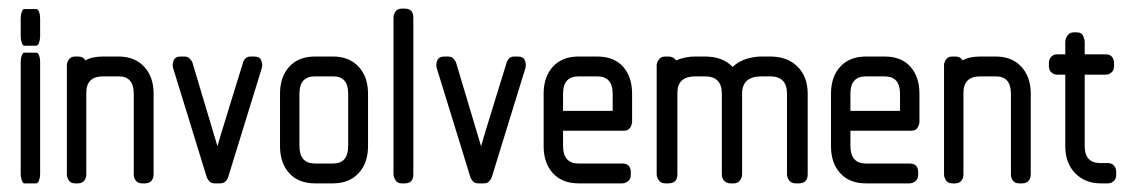

<svg xmlns="http://www.w3.org/2000/svg" viewBox="-20 -425 2623 445"><path d="M36 -319Q33 -319 30.5 -326Q28 -333 28 -340V-383Q28 -391 30.5 -397.5Q33 -404 36 -404H64Q68 -404 70.5 -397.5Q73 -391 73 -383V-340Q73 -333 70.5 -326Q68 -319 64 -319ZM36 0Q33 0 30.5 -7Q28 -14 28 -21V-282Q28 -290 30.5 -296.5Q33 -303 36 -303H64Q68 -303 70.5 -296.5Q73 -290 73 -282V-21Q73 -14 70.5 -7Q68 0 64 0Z M309 0Q300 0 295 -6Q290 -12 290 -21V-208Q290 -248 255 -248H219Q180 -248 180 -210V-21Q180 -12 175 -6Q170 0 161 0H154Q144 0 139.5 -7Q135 -14 135 -21V-274Q135 -280 139.5 -287Q144 -294 154 -294H161Q173 -294 178 -285Q193 -294 219 -294H255Q292 -294 314 -270.5Q336 -247 336 -208V-21Q336 -12 331 -6Q326 0 316 0Z M509 -15Q507 -9 502.5 -4.5Q498 0 490 0H478Q469 0 464.5 -5.5Q460 -11 459 -15L381 -268Q379 -276 382.5 -285Q386 -294 399 -294H407Q416 -294 420.5 -288.5Q425 -283 426 -280L484 -86Q491 -111 501.5 -144.5Q512 -178 521 -208L543 -279Q543 -282 547.5 -288Q552 -294 561 -294H569Q582 -294 585.5 -285Q589 -276 587 -268Z M710 0Q672 0 650.5 -23.5Q629 -47 629 -86V-208Q629 -247 650.5 -270.5Q672 -294 710 -294H752Q789 -294 811 -270.5Q833 -247 833 -208V-86Q833 -47 811 -23.5Q789 0 752 0ZM787 -208Q787 -248 752 -248H710Q674 -248 674 -208V-87Q674 -46 710 -46H752Q787 -46 787 -87Z M911 0Q901 0 896.5 -7.5Q892 -15 892 -21V-384Q892 -391 896.5 -398Q901 -405 911 -405H918Q938 -405 938 -384V-21Q938 0 918 0Z M1120 -15Q1118 -9 1113.5 -4.5Q1109 0 1101 0H1089Q1080 0 1075.5 -5.5Q1071 -11 1070 -15L992 -268Q990 -276 993.5 -285Q997 -294 1010 -294H1018Q1027 -294 1031.5 -288.5Q1036 -283 1037 -280L1095 -86Q1102 -111 1112.5 -144.5Q1123 -178 1132 -208L1154 -279Q1154 -282 1158.5 -288Q1163 -294 1172 -294H1180Q1193 -294 1196.5 -285Q1200 -276 1198 -268Z M1285 -122V-87Q1285 -46 1321 -46H1422Q1442 -46 1442 -26V-20Q1442 -10 1435.5 -5Q1429 0 1422 0H1321Q1283 0 1261.5 -23.5Q1240 -47 1240 -86V-208Q1240 -247 1261.5 -270.5Q1283 -294 1321 -294H1364Q1403 -294 1424 -270.5Q1445 -247 1445 -208V-143Q1445 -136 1440.5 -129Q1436 -122 1426 -122ZM1321 -248Q1285 -248 1285 -208V-168H1400V-208Q1400 -248 1364 -248Z M1824 0Q1814 0 1809 -7Q1804 -14 1804 -21V-208Q1804 -248 1765 -248H1745Q1700 -248 1700 -208V-21Q1700 -14 1695 -7Q1690 0 1681 0H1673Q1665 0 1659 -5.5Q1653 -11 1653 -21V-208Q1653 -248 1614 -248H1592Q1550 -248 1550 -210V-21Q1550 0 1529 0H1522Q1512 0 1507 -7Q1502 -14 1502 -21V-274Q1502 -280 1507 -287Q1512 -294 1522 -294H1529Q1541 -294 1547 -285Q1568 -294 1591 -294H1614Q1655 -294 1678 -270Q1692 -283 1710 -288.5Q1728 -294 1745 -294H1765Q1805 -294 1828.5 -270.5Q1852 -247 1852 -208V-21Q1852 0 1831 0Z M1951 -122V-87Q1951 -46 1987 -46H2088Q2108 -46 2108 -26V-20Q2108 -10 2101.5 -5Q2095 0 2088 0H1987Q1949 0 1927.5 -23.5Q1906 -47 1906 -86V-208Q1906 -247 1927.5 -270.5Q1949 -294 1987 -294H2030Q2069 -294 2090 -270.5Q2111 -247 2111 -208V-143Q2111 -136 2106.5 -129Q2102 -122 2092 -122ZM1987 -248Q1951 -248 1951 -208V-168H2066V-208Q2066 -248 2030 -248Z M2342 0Q2333 0 2328 -6Q2323 -12 2323 -21V-208Q2323 -248 2288 -248H2252Q2213 -248 2213 -210V-21Q2213 -12 2208 -6Q2203 0 2194 0H2187Q2177 0 2172.5 -7Q2168 -14 2168 -21V-274Q2168 -280 2172.5 -287Q2177 -294 2187 -294H2194Q2206 -294 2211 -285Q2226 -294 2252 -294H2288Q2325 -294 2347 -270.5Q2369 -247 2369 -208V-21Q2369 -12 2364 -6Q2359 0 2349 0Z M2531 0Q2495 0 2472 -23.5Q2449 -47 2449 -86V-252H2430Q2423 -252 2417 -257Q2411 -262 2411 -272V-279Q2411 -287 2416 -293Q2421 -299 2430 -299H2449V-328Q2449 -335 2454 -342.5Q2459 -350 2469 -350H2476Q2487 -350 2490.5 -341.5Q2494 -333 2494 -328V-299H2543Q2553 -299 2557.5 -293Q2562 -287 2562 -279V-272Q2562 -262 2556 -257Q2550 -252 2543 -252H2494V-86Q2494 -47 2531 -47H2548Q2557 -47 2562 -41Q2567 -35 2567 -27V-20Q2567 -10 2561 -5Q2555 0 2548 0Z"/></svg>

Font: Chathura
Style: ExtraBold
Weight: 800
Designer: Appaji Ambarisha Darbha
Foundry: Aditya Fonts
Version: Version 1.001 2016